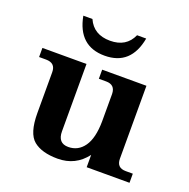

<svg xmlns="http://www.w3.org/2000/svg" viewBox="-128 -834 952 967"><g transform="rotate(20 348.0 -350.5)"><path d="M280.8 9.8Q195.3 9.8 151.1 -26.6Q106.9 -63 106.9 -171.4V-390.6Q106.9 -439.5 55.7 -439.5H18.6V-488.3H254.9V-127.4Q254.9 -64 311 -64Q363.8 -64 395.3 -108.6Q426.8 -153.3 427.7 -243.2V-390.6Q426.8 -439.5 377.9 -439.5H338.9V-488.3H576.2V-97.7Q576.2 -48.8 625 -48.8H663.1V0H433.6V-65.9Q376 9.8 280.8 9.8ZM325.7 -558.6Q185.1 -558.6 156.7 -711.4H205.6Q237.8 -638.7 325.7 -638.7Q412.6 -638.7 444.8 -711.4H493.7Q465.8 -558.6 325.7 -558.6Z"/></g></svg>

Font: Munson
Style: Bold
Weight: 700
Designer: Paul James MIller
Foundry: High-Logic / Made with FontCreator
Version: Version 2.10;May 5, 2019;FontCreator 11.5.0.2430 64-bit